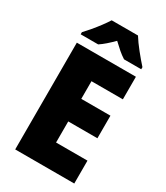

<svg xmlns="http://www.w3.org/2000/svg" viewBox="-225 -1020 960 1112"><g transform="rotate(30 255.0 -463.5)"><path d="M465 0H70V-714H465V-563H255V-445H450V-294H255V-153H465ZM356 -927Q377 -893 409.5 -852.5Q442 -812 470 -781V-767H355Q333 -781 312 -799Q291 -817 267 -840Q243 -816 223 -798.5Q203 -781 182 -767H65V-781Q82 -799 104 -825Q126 -851 146.5 -878.5Q167 -906 180 -927Z"/></g></svg>

Font: Noto Sans Myanmar SemiCondensed Black
Style: Regular
Weight: 900
Width: 4
Designer: Monotype Design Team
Foundry: Monotype Imaging Inc.
Version: Version 2.107; ttfautohint (v1.8.4.7-5d5b)